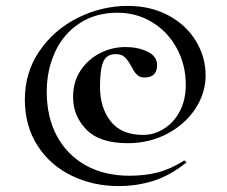

<svg xmlns="http://www.w3.org/2000/svg" viewBox="-20 -523 767 649"><path d="M64 -187Q64 -278 113 -350Q162 -422 242.5 -462.5Q323 -503 412 -503Q490 -503 550 -470.5Q610 -438 642.5 -384Q675 -330 675 -268Q675 -209 641 -156.5Q607 -104 546.5 -71.5Q486 -39 411 -39Q317 -39 272 -85Q227 -131 227 -195Q227 -247 252.5 -285Q278 -323 318.5 -343.5Q359 -364 404 -364Q446 -364 478.5 -348.5Q511 -333 511 -303Q511 -261 468 -261Q453 -261 443 -270.5Q433 -280 425 -297Q413 -319 402 -329.5Q391 -340 371 -340Q340 -340 329 -314Q318 -288 318 -230Q318 -159 354 -113Q390 -67 464 -67Q501 -67 534.5 -88Q568 -109 588 -147.5Q608 -186 608 -236Q608 -303 578 -359Q548 -415 495 -447.5Q442 -480 377 -480Q303 -480 248.5 -444Q194 -408 166 -347Q138 -286 138 -213Q138 -127 172.5 -63Q207 1 270 36Q333 71 418 71Q469 71 512.5 60Q556 49 602 20H603Q606 20 608.5 23.5Q611 27 608 28Q552 72 496.5 89Q441 106 381 106Q295 106 222.5 71Q150 36 107 -30.5Q64 -97 64 -187Z"/></svg>

Font: Cormorant Garamond
Style: Bold
Weight: 700
Designer: Christian Thalmann (Catharsis Fonts)
Foundry: Catharsis Fonts
Version: Version 4.000